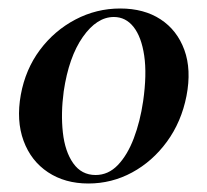

<svg xmlns="http://www.w3.org/2000/svg" viewBox="-20 -419 488 452"><path d="M188 13Q133 13 93 -13.5Q53 -40 35.5 -87.5Q18 -135 29 -196Q40 -256 74 -301.5Q108 -347 157.5 -373Q207 -399 263 -399Q319 -399 358 -373.5Q397 -348 414 -301.5Q431 -255 419 -193Q407 -132 373 -85.5Q339 -39 291 -13Q243 13 188 13ZM205 -7Q235 -7 257.5 -30.5Q280 -54 295 -93.5Q310 -133 317 -181Q326 -244 319.5 -288Q313 -332 294.5 -355.5Q276 -379 248 -379Q208 -379 175 -332Q142 -285 130 -204Q123 -152 128 -107Q133 -62 152.5 -34.5Q172 -7 205 -7Z"/></svg>

Font: Cormorant Garamond Light
Style: Bold Italic
Weight: 700
Italic angle: -10°
Version: Version 4.001